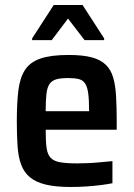

<svg xmlns="http://www.w3.org/2000/svg" viewBox="-20 -737 532 765"><path d="M262 8Q202 8 162.5 -1.5Q123 -11 99.5 -30.5Q76 -50 64.5 -80.5Q53 -111 50 -154.5Q47 -198 47 -254Q47 -325 53 -375.5Q59 -426 79 -457.5Q99 -489 140.5 -503.5Q182 -518 253 -518Q310 -518 345.5 -508.5Q381 -499 401.5 -479Q422 -459 431 -428Q440 -397 442.5 -353.5Q445 -310 445 -255V-220H162Q162 -175 165.5 -148.5Q169 -122 181.5 -108.5Q194 -95 219.5 -90.5Q245 -86 288 -86Q308 -86 331 -87Q354 -88 379.5 -90.5Q405 -93 428 -95V-7Q409 -3 381 0.5Q353 4 322.5 6Q292 8 262 8ZM335 -276V-294Q335 -339 331.5 -365Q328 -391 319 -404.5Q310 -418 293.5 -422Q277 -426 251 -426Q222 -426 204.5 -421Q187 -416 177.5 -402.5Q168 -389 165 -362.5Q162 -336 162 -294H353ZM108 -577V-584L194 -717H309L395 -584V-577H317L251 -663L186 -577Z"/></svg>

Font: Saira SemiCondensed SemiBold
Style: Regular
Weight: 600
Width: 4
Designer: Hector Gatti with collaboration of the Omnibus-Type team
Foundry: Omnibus-Type
Version: Version 1.101